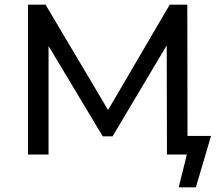

<svg xmlns="http://www.w3.org/2000/svg" viewBox="-20 -664 960 825"><path d="M886.9 -80H785.7L784.8 -644H709.3L444.4 -191.4L175.7 -644H100.3V0H188.6V-466.4L421.4 -78.2H463.7L696.4 -469.2L697.4 0H782.9L748 140.8H821.6Z"/></svg>

Font: Montserrat Ace
Style: Regular
Weight: 500
Designer: Julieta Ulanovsky
Foundry: Julieta Ulanovsky
Version: Version 1